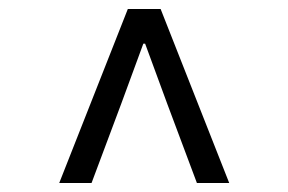

<svg xmlns="http://www.w3.org/2000/svg" viewBox="-20 -690 640 426"><path d="M111.4 -283.9 263.6 -670H336.4L488.6 -283.9H416.9L351.1 -459.6L302 -593.1H298L248.9 -459.6L183.1 -283.9Z"/></svg>

Font: Source Code Pro ExtraLight
Style: Regular
Weight: 200
Monospace: yes
Designer: Paul D. Hunt, Teo Tuominen
Foundry: Adobe
Version: Version 1.026;hotconv 1.1.0;makeotfexe 2.6.0